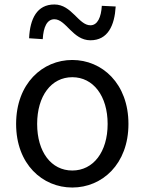

<svg xmlns="http://www.w3.org/2000/svg" viewBox="-20 -825 646 858"><path d="M303 13C436 13 554 -91 554 -271C554 -452 436 -557 303 -557C170 -557 52 -452 52 -271C52 -91 170 13 303 13ZM303 -63C209 -63 146 -146 146 -271C146 -396 209 -480 303 -480C397 -480 461 -396 461 -271C461 -146 397 -63 303 -63ZM384 -645C462 -645 492 -711 497 -796L435 -799C432 -748 416 -712 384 -712C331 -712 301 -805 223 -805C145 -805 114 -741 110 -654L171 -650C174 -704 190 -739 223 -739C275 -739 305 -645 384 -645Z"/></svg>

Font: GenYoGothic2 TW R
Style: Regular
Weight: 400
Version: Version 2.100;PS 2.1;hotconv 16.6.51;makeotf.lib2.5.65220 DE